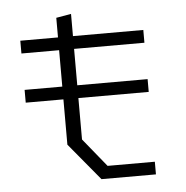

<svg xmlns="http://www.w3.org/2000/svg" viewBox="-49 -693 717 741"><g transform="rotate(-5 310.0 -323.0)"><path d="M49 -369H229H243.5H525.5V-319.5H49ZM49 -559.5H229H243.5H525.5V-510H49ZM195 -144V-635.5L253 -645.5V-159L342.5 -49H525.5V0H314.5Z"/></g></svg>

Font: Monaspace Krypton Var
Style: Regular
Weight: 400
Designer: Riley Cran and the Lettermatic Team
Version: Version 1.101 (Monaspace Krypton Var)